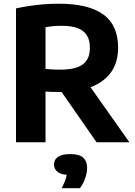

<svg xmlns="http://www.w3.org/2000/svg" viewBox="-20 -769 729 1038"><path d="M66.5 0V-723.5Q100 -731 138 -736.8Q176 -742.5 216.5 -745.8Q257 -749 298 -749Q457.5 -749 538 -691.2Q618.5 -633.5 618.5 -511Q618.5 -432 580.5 -378.8Q542.5 -325.5 472.2 -298.5Q402 -271.5 304.5 -271.5Q282.5 -271.5 264 -272.2Q245.5 -273 226 -274V0ZM502 0 264 -342H438L679.5 0ZM307.5 -392.5Q388 -392.5 427 -420.5Q466 -448.5 466 -511Q466 -552 449.5 -578.2Q433 -604.5 399.5 -617Q366 -629.5 314.5 -629.5Q289 -629.5 267.5 -627.5Q246 -625.5 226 -621.5V-396.5Q240.5 -395.5 253.2 -394.2Q266 -393 279.2 -392.8Q292.5 -392.5 307.5 -392.5ZM313.5 248.5Q330.5 215.5 337 192.5Q343.5 169.5 343.5 144.5L373 177H361.5Q314 177 293 161.5Q272 146 272 120Q272 94 293.5 79Q315 64 361 64Q408 64 429.5 83.2Q451 102.5 451 138.5Q451 165 440.2 195.5Q429.5 226 412 248.5Z"/></svg>

Font: Encode Sans SC
Style: Bold
Weight: 700
Version: Version 3.002